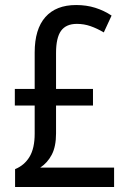

<svg xmlns="http://www.w3.org/2000/svg" viewBox="-20 -744 512 764"><path d="M283 -724Q324 -724 359 -713Q394 -702 424 -682L393 -615Q366 -631 340 -640Q314 -649 286 -649Q243 -649 223 -621.5Q203 -594 203 -533V-390H350V-324H203V-213Q203 -161 186 -128.5Q169 -96 140 -77H434V0H40V-71Q77 -86 97.5 -120Q118 -154 118 -212V-324H39V-390H118V-535Q118 -628 160.5 -676Q203 -724 283 -724Z"/></svg>

Font: Noto Sans Hebrew Condensed
Style: Regular
Weight: 400
Width: 3
Designer: Monotype Design Team
Foundry: Monotype Imaging Inc.
Version: Version 2.004; ttfautohint (v1.8.4.7-5d5b)